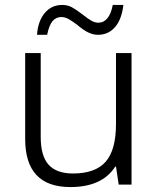

<svg xmlns="http://www.w3.org/2000/svg" viewBox="-20 -748 640 778"><path d="M232 -728Q254 -728 271.5 -718.5Q289 -709 315 -689Q336 -672 350.5 -664Q365 -656 378 -656Q423 -656 437 -728H480Q473 -669 446 -638Q419 -607 377 -607Q358 -607 338.5 -616Q319 -625 292 -648Q272 -663 257.5 -671Q243 -679 229 -679Q207 -679 193 -662.5Q179 -646 171 -607H130Q134 -663 161.5 -695.5Q189 -728 232 -728ZM82 -185V-533H145V-193Q145 -116 177 -80.5Q209 -45 276 -45Q366 -45 408 -92.5Q450 -140 450 -246V-533H513V0H461L450 -73H447Q394 10 265 10Q82 10 82 -185Z"/></svg>

Font: OpenSansMMV
Style: Light
Weight: 300
Foundry: Ascender Corporation
Version: Version 4.001